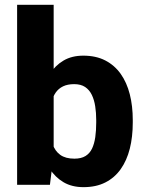

<svg xmlns="http://www.w3.org/2000/svg" viewBox="-20 -770 603 800"><path d="M51.3 -750H203.6V-125.5L188 0H51.3ZM533.2 -270V-259.8Q533.2 -199.7 520.8 -150.4Q508.3 -101.1 482.9 -65.2Q457.5 -29.3 418.9 -9.8Q380.4 9.8 328.1 9.8Q279.8 9.8 245.1 -10.5Q210.4 -30.8 187 -66.9Q163.6 -103 149.2 -151.4Q134.8 -199.7 127 -255.4V-272.9Q134.8 -328.6 149.2 -377Q163.6 -425.3 187 -461.4Q210.4 -497.6 244.9 -517.8Q279.3 -538.1 327.1 -538.1Q379.9 -538.1 418.7 -518.1Q457.5 -498 482.9 -462.2Q508.3 -426.3 520.8 -377.2Q533.2 -328.1 533.2 -270ZM380.9 -259.8V-270Q380.9 -300.3 376.7 -327.1Q372.6 -354 362.5 -374.8Q352.5 -395.5 334.7 -407.5Q316.9 -419.4 289.1 -419.4Q261.7 -419.4 242.7 -410.2Q223.6 -400.9 211.9 -384Q200.2 -367.2 194.8 -343.3Q189.5 -319.3 189 -290V-238.3Q189.5 -199.2 199.2 -169.9Q209 -140.6 231 -124.8Q252.9 -108.9 290 -108.9Q318.4 -108.9 336.2 -119.9Q354 -130.9 363.5 -150.9Q373 -170.9 377 -198.7Q380.9 -226.6 380.9 -259.8Z"/></svg>

Font: Roboto ExtraBold
Style: Regular
Weight: 800
Designer: Christian Robertson
Foundry: Google
Version: Version 3.009; 2024